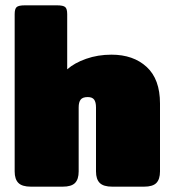

<svg xmlns="http://www.w3.org/2000/svg" viewBox="-20 -700 650 720"><path d="M35 -57V-647Q35 -667 42.5 -673.5Q50 -680 73 -680H194Q217 -680 224.5 -673.5Q232 -667 232 -647V-440Q259 -464 303 -479.5Q347 -495 398 -495Q480 -495 530 -449Q580 -403 580 -312V-57Q580 -28 566.5 -14Q553 0 520 0H401Q368 0 354 -14Q340 -28 340 -57V-297Q340 -317 333 -326.5Q326 -336 309 -336Q290 -336 282.5 -326.5Q275 -317 275 -297V-57Q275 -28 261.5 -14Q248 0 215 0H96Q63 0 49 -14Q35 -28 35 -57Z"/></svg>

Font: Mitr
Style: Bold
Weight: 700
Designer: Thanarat Vachiruckul
Foundry: Cadson Demak
Version: Version 1.002